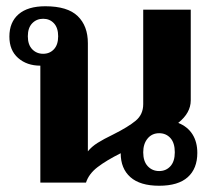

<svg xmlns="http://www.w3.org/2000/svg" viewBox="-20 -584 685 614"><path d="M611 -95Q611 -45 580.5 -17.5Q550 10 489 10Q428 10 397 -17.5Q366 -45 366 -94Q320 -71 292 -49.5Q264 -28 255 0H109V-374Q66 -374 38 -398.5Q10 -423 10 -467Q10 -513 39.5 -538.5Q69 -564 125 -564Q196 -564 228.5 -532.5Q261 -501 261 -446V-100Q273 -115 292 -127Q311 -139 342 -154Q390 -178 414 -198Q438 -218 438 -251V-553H590V-263Q590 -223 550 -191Q580 -179 595.5 -154.5Q611 -130 611 -95ZM166 -468Q166 -495 152.5 -509.5Q139 -524 118 -524Q97 -524 83 -509.5Q69 -495 69 -468Q69 -441 83 -426.5Q97 -412 118 -412Q139 -412 152.5 -426.5Q166 -441 166 -468ZM539 -97Q539 -127 525 -142.5Q511 -158 489 -158Q466 -158 452 -141Q438 -124 438 -97Q438 -68 452.5 -52.5Q467 -37 489 -37Q511 -37 525 -52.5Q539 -68 539 -97Z"/></svg>

Font: Trirong
Style: Bold
Weight: 700
Designer: Katatrad Team
Foundry: CadsonDemak
Version: Version 1.001